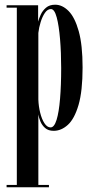

<svg xmlns="http://www.w3.org/2000/svg" viewBox="-20 -546 393 816"><path d="M8 250V240H51.5V-513.5H8V-523.5H142V-454Q145.5 -467 153.2 -484Q161 -501 175.8 -513.5Q190.5 -526 214.5 -526Q245 -526 271.5 -499.2Q298 -472.5 314.5 -413.8Q331 -355 331 -259Q331 -159 313.8 -100Q296.5 -41 268.5 -15.5Q240.5 10 208 10Q185.5 10 172 -1.8Q158.5 -13.5 151.8 -29.8Q145 -46 143 -59.5V240H188V250ZM195 -4.5Q210.5 -4.5 220.5 -36.8Q230.5 -69 235.2 -126.2Q240 -183.5 240 -257Q240 -322.5 235.2 -379.8Q230.5 -437 221 -472.2Q211.5 -507.5 196.5 -507.5Q182 -507.5 171 -491.5Q160 -475.5 152.8 -452.2Q145.5 -429 143 -406V-123Q144 -94 150.8 -66.8Q157.5 -39.5 169 -22Q180.5 -4.5 195 -4.5Z"/></svg>

Font: Imbue 100pt Medium
Style: Regular
Weight: 500
Designer: Tyler Finck
Foundry: Etcetera Type Company
Version: Version 1.102; ttfautohint (v1.8.3)